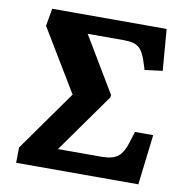

<svg xmlns="http://www.w3.org/2000/svg" viewBox="-79 -776 823 851"><g transform="rotate(10 332.5 -350.0)"><path d="M49 0 50 -69 243 -341 74 -621 88 -700H603L618 -514L538 -504L529 -533Q514 -583 493 -600.5Q472 -618 427 -618H262L411 -369L410 -358L221 -92H417Q467 -92 491 -111Q515 -130 531 -184L544 -226H626L599 0Z"/></g></svg>

Font: Literata 12pt
Style: Bold Italic
Weight: 700
Italic angle: -2°
Designer: Latin by Veronika Burian and Jose Scaglione. Greek by Irene Vlachou. Cyrillic by Vera Evstafieva
Foundry: TypeTogether
Version: Version 3.002